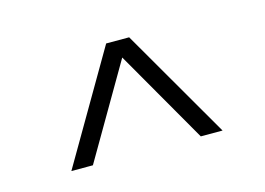

<svg xmlns="http://www.w3.org/2000/svg" viewBox="-46 -776 523 379"><g transform="rotate(-15 215.0 -587.0)"><path d="M60.5 -474.5 192 -700H239L369.5 -474.5H325L215.5 -665L104.5 -474.5Z"/></g></svg>

Font: Imbue Thin 10pt ExtraBold
Style: Regular
Weight: 800
Version: Version 1.102